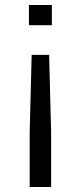

<svg xmlns="http://www.w3.org/2000/svg" viewBox="-20 -560 324 770"><path d="M99 190H185V-30L177 -340H107L99 -30ZM96 -459H188V-540H96Z"/></svg>

Font: Resamitz
Style: Bold
Weight: 700
Designer: gluk
Foundry: gluk
Version: Version 0.047